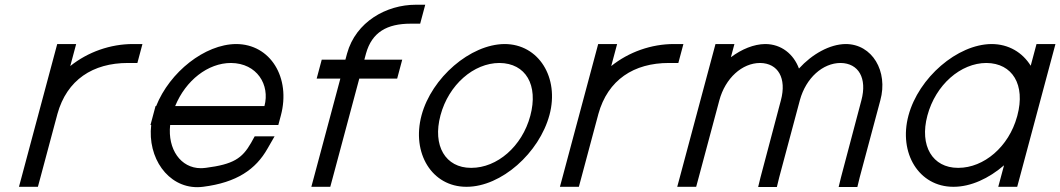

<svg xmlns="http://www.w3.org/2000/svg" viewBox="-20 -769 4478 811"><path d="M276.8 -490 291 -543 301.7 -583H221.7L211 -543L142.1 -285.9C141.7 -284.6 141.4 -283.3 141.1 -282L130.3 -242L70.9 -20L60.1 20H140.1L150.9 -20L210.3 -242L221.1 -282L222.3 -286.8C262.4 -432.5 372.9 -503 520.3 -503H560.3L581.7 -583H541.7C446.3 -583 351.5 -549.8 276.8 -490Z M719.9 -321C764.4 -429.5 858.3 -503 955.8 -503C1065.5 -502 1121.1 -411 1097 -321ZM618.7 -241C602.4 -102.9 688.5 21.6 813.2 21.6C821.2 21.6 829.4 21 837.6 20C980.5 2 1060.5 -54 1109.8 -141L1139.7 -193H1055.7L1040.2 -165C1002.8 -100 966.1 -75 849.1 -60H848.1C841.3 -59.1 834.7 -58.6 828.3 -58.6C743.5 -58.6 687.6 -138.5 698.7 -241H1115.6H1155.6L1166.3 -281C1209.2 -441 1122.2 -583 977.2 -583C845 -582.1 696.7 -464.5 639.6 -321H637L626.3 -281L615.6 -241Z M1736.2 -749C1612.2 -749 1482.9 -677 1446 -543L1439 -517H1379H1339L1317.6 -437H1357.6H1417.6L1305.9 -20L1295.1 20H1375.1L1385.9 -20L1497.6 -437H1617.6H1657.6L1679 -517H1639H1519L1526 -543C1551.1 -633 1614.8 -669 1714.8 -669H1754.8L1776.2 -749Z M1760.6 -282C1717.7 -122 1804.6 20 1949.6 20C1950.1 20 1950.7 20 1951.2 20C2097.6 20 2258 -123.2 2301.1 -283.9C2343.2 -441.1 2255.6 -583 2111.2 -583C1966.9 -582 1803.2 -441 1760.6 -282ZM1840.6 -282C1875.1 -411 1980.8 -503 2089.8 -503C2200.8 -502 2254.9 -410.1 2219.9 -279.6C2185.2 -149.9 2079.4 -60 1971.1 -60C1970.5 -60 1969.9 -60 1969.3 -60C1862.2 -60 1805.9 -152.7 1840.6 -282Z M2561.8 -490 2576 -543 2586.7 -583H2506.7L2496 -543L2427.1 -285.9C2426.7 -284.6 2426.4 -283.3 2426.1 -282L2415.3 -242L2355.9 -20L2345.1 20H2425.1L2435.9 -20L2495.3 -242L2506.1 -282L2507.3 -286.8C2547.4 -432.5 2657.9 -503 2805.3 -503H2845.3L2866.7 -583H2826.7C2731.3 -583 2636.5 -549.8 2561.8 -490Z M3354.8 -479.5C3332.2 -540.5 3280.3 -583 3212.2 -583C3164.2 -582.6 3112.8 -561.3 3067.3 -527.3L3071.5 -543L3082.2 -583H3002.2L2991.5 -543L2938.4 -345L2927.7 -305L2851.4 -20L2840.6 20H2920.6L2931.4 -20L3007.7 -305L3018.4 -345C3043.6 -439 3114.8 -503 3190.8 -503C3266.5 -502 3303.6 -439 3278.4 -345L3267.7 -305H3267.8L3192.1 -19L3182.4 21H3261.4L3271.4 -20L3347.7 -305L3358.4 -345L3358.9 -346.8C3384.6 -439.8 3455.3 -503 3530.8 -503C3606.5 -502 3643.6 -439 3618.4 -345L3532.1 -19L3522.4 21H3601.4L3611.4 -20L3698.4 -345C3732.4 -468 3664.2 -583 3552.2 -583C3484.5 -582.4 3410.1 -540.3 3354.8 -479.5Z M3817.3 -281C3774.7 -122 3861.6 20 4006.6 20C4007.1 20 4007.7 20 4008.2 20C4080.7 20 4157.2 -15.5 4221 -70.8L4207.4 -20L4196.6 20H4276.6L4287.4 -20L4357.3 -281L4358.3 -284.8L4427.5 -543L4438.2 -583H4358.2L4347.5 -543L4333.7 -491.3C4299.1 -547.1 4240.8 -583 4168.2 -583C4023.9 -582 3860.2 -441 3817.3 -281ZM3897.3 -281C3932.1 -411 4037.8 -503 4146.8 -503C4256.5 -502 4312.1 -411 4277.3 -281L4276 -276.3C4240.9 -148.8 4135.8 -60 4028.1 -60C4027.5 -60 4026.9 -60 4026.4 -60C3919.2 -60 3862.9 -152.7 3897.3 -281Z"/></svg>

Font: Nordica Advanced
Style: RegularObl
Weight: 300
Version: Version 1.07